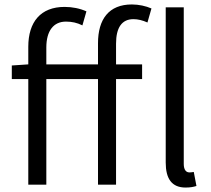

<svg xmlns="http://www.w3.org/2000/svg" viewBox="-20 -829 949 862"><path d="M813 13C835 13 849 10 862 6L850 -57C839 -55 835 -55 830 -55C816 -55 805 -66 805 -93V-796H724V-99C724 -27 751 13 813 13ZM33 -474H107V0H188V-474H420V0H501V-474H618V-540H501V-633C501 -705 527 -743 579 -743C599 -743 620 -738 642 -728L660 -791C635 -802 603 -809 572 -809C469 -809 420 -743 420 -635V-540H188V-616C188 -690 220 -732 276 -732C303 -732 326 -727 350 -715L368 -778C339 -791 305 -798 270 -798C163 -798 107 -731 107 -619V-540L33 -535Z"/></svg>

Font: Noto Sans HK DemiLight
Style: Regular
Weight: 350
Designer: Ryoko NISHIZUKA 西塚涼子 (kana, bopomofo & ideographs); Paul D. Hunt (Latin, Greek & Cyrillic); Sandoll Communications 산돌커뮤니
Foundry: Adobe
Version: Version 2.004;hotconv 1.0.118;makeotfexe 2.5.65603